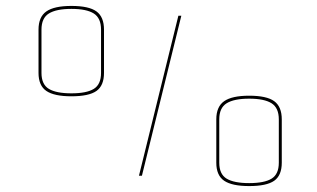

<svg xmlns="http://www.w3.org/2000/svg" viewBox="-20 -683 1071 648"><path d="M331 -583V-437Q331 -394 305.5 -376Q280 -358 221 -358Q163 -358 136.5 -376Q110 -394 110 -437V-583Q110 -626 136.5 -644.5Q163 -663 221 -663Q280 -663 305.5 -644.5Q331 -626 331 -583ZM221 -368Q272 -368 296.5 -383Q321 -398 321 -437V-583Q321 -622 296.5 -637.5Q272 -653 221 -653Q170 -653 145 -637.5Q120 -622 120 -583V-437Q120 -398 145 -383Q170 -368 221 -368ZM459 -90H449L582 -630H592ZM931 -280V-134Q931 -91 905.5 -73Q880 -55 821 -55Q763 -55 736.5 -73Q710 -91 710 -134V-280Q710 -323 736.5 -341.5Q763 -360 821 -360Q880 -360 905.5 -341.5Q931 -323 931 -280ZM821 -65Q872 -65 896.5 -80Q921 -95 921 -134V-280Q921 -319 896.5 -334.5Q872 -350 821 -350Q770 -350 745 -334.5Q720 -319 720 -280V-134Q720 -95 745 -80Q770 -65 821 -65Z"/></svg>

Font: Bungee Hairline
Style: Regular
Weight: 400
Designer: David Jonathan Ross
Foundry: David Jonathan Ross
Version: Version 1.000;PS 1.0;hotconv 1.0.72;makeotf.lib2.5.5900